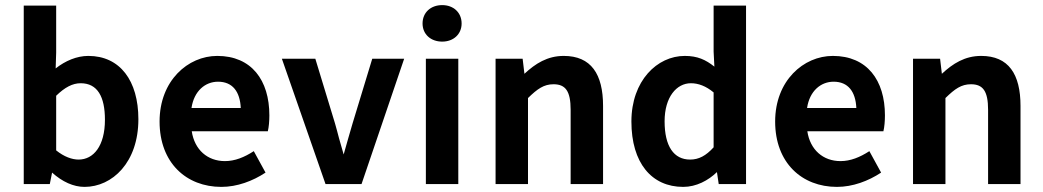

<svg xmlns="http://www.w3.org/2000/svg" viewBox="-20 -721 4085 752"><path d="M73 0H175L184 -45C224 -9 268 11 311 11C420 11 522 -85 522 -254C522 -405 450 -502 326 -502C281 -502 236 -483 198 -453L200 -515V-699H73ZM200 -346C234 -379 264 -395 296 -395C362 -395 391 -342 391 -252C391 -149 346 -96 288 -96C262 -96 231 -107 200 -132Z M847 11C909 11 970 -12 1020 -45L974 -129C937 -105 900 -90 861 -90C793 -90 742 -134 731 -207H1029C1033 -223 1035 -247 1035 -269C1035 -407 965 -502 831 -502C716 -502 605 -405 605 -245C605 -83 710 11 847 11ZM834 -401C891 -401 920 -362 923 -298H730C740 -365 784 -401 834 -401Z M1084 -491 1255 0H1396L1563 -491H1438L1361 -238C1349 -199 1338 -157 1326 -116C1320 -137 1314 -159 1308 -179C1303 -200 1297 -219 1292 -238L1215 -491Z M1648 -491V0H1775V-491ZM1635 -629C1635 -587 1667 -558 1712 -558C1756 -558 1788 -587 1788 -629C1788 -672 1756 -701 1712 -701C1667 -701 1635 -672 1635 -629Z M1921 -491V0H2048V-337C2085 -373 2110 -391 2148 -391C2195 -391 2215 -364 2215 -291V0H2342V-306C2342 -431 2295 -502 2188 -502C2124 -502 2077 -472 2034 -432L2027 -491Z M2453 -245C2453 -83 2532 11 2656 11C2707 11 2754 -14 2788 -47L2795 0H2902V-699H2775V-519L2778 -460C2744 -487 2712 -502 2662 -502C2554 -502 2453 -405 2453 -245ZM2583 -246C2583 -341 2630 -395 2686 -395C2715 -395 2745 -384 2775 -359V-144C2745 -111 2717 -96 2683 -96C2619 -96 2583 -148 2583 -246Z M3258 11C3320 11 3381 -12 3431 -45L3385 -129C3348 -105 3311 -90 3272 -90C3204 -90 3153 -134 3142 -207H3440C3444 -223 3446 -247 3446 -269C3446 -407 3376 -502 3242 -502C3127 -502 3016 -405 3016 -245C3016 -83 3121 11 3258 11ZM3245 -401C3302 -401 3331 -362 3334 -298H3141C3151 -365 3195 -401 3245 -401Z M3556 -491V0H3683V-337C3720 -373 3745 -391 3783 -391C3830 -391 3850 -364 3850 -291V0H3977V-306C3977 -431 3930 -502 3823 -502C3759 -502 3712 -472 3669 -432L3662 -491Z"/></svg>

Font: Source Sans Pro SemBd
Style: Regular
Weight: 700
Designer: Paul D. Hunt
Foundry: Adobe Systems Incorporated
Version: Version 2.020;PS 2.0;hotconv 1.0.86;makeotf.lib2.5.63406